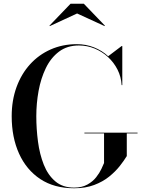

<svg xmlns="http://www.w3.org/2000/svg" viewBox="-20 -996 766 1026"><path d="M431 -287H715V-283H657.5V-162Q643 -138 619.8 -108.5Q596.5 -79 563 -52Q529.5 -25 483.2 -7.5Q437 10 376 10Q269.5 10 195.2 -39.2Q121 -88.5 81.8 -175.2Q42.5 -262 42.5 -375Q42.5 -459.5 68.2 -530.2Q94 -601 140.5 -652.2Q187 -703.5 250.8 -731.8Q314.5 -760 390.5 -760Q439.5 -760 482.8 -742.8Q526 -725.5 558 -695.5L630 -750H633.5V-541H630Q627.5 -585.5 608 -624Q588.5 -662.5 556.8 -691.5Q525 -720.5 485 -736.8Q445 -753 401.5 -753Q339 -753 295.2 -720Q251.5 -687 225 -632.2Q198.5 -577.5 186.2 -510.5Q174 -443.5 174 -375Q174 -307 183 -239.2Q192 -171.5 214 -116Q236 -60.5 275.5 -27Q315 6.5 376 6.5Q418 6.5 447 -9.8Q476 -26 494 -49Q512 -72 522 -93.5Q532 -115 536 -125V-283H431ZM246 -856.5 244.5 -859 357 -976H428L540.5 -859L539 -856.5L392 -924Z"/></svg>

Font: Bodoni Moda 48pt Medium
Style: Regular
Weight: 500
Designer: Owen Earl
Foundry: indestructible type
Version: Version 2.005